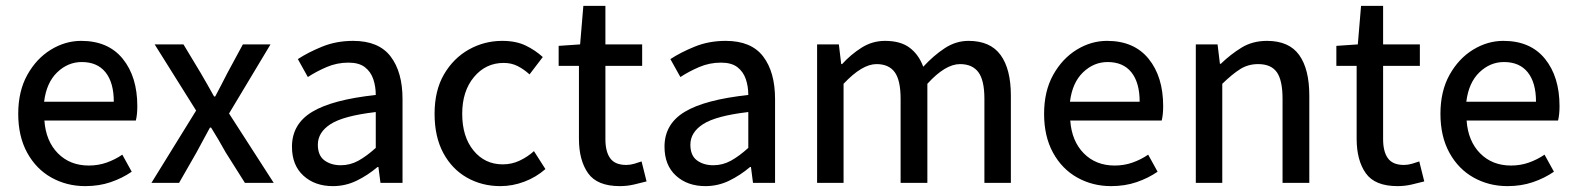

<svg xmlns="http://www.w3.org/2000/svg" viewBox="-20 -622 5359 653"><path d="M270 11Q207 11 155 -18Q103 -47 72.5 -102.5Q42 -158 42 -235Q42 -312 73 -367.5Q104 -423 153 -453Q202 -483 256 -483Q348 -483 397.5 -422Q447 -361 447 -261Q447 -232 442 -212H131Q136 -142 177 -100.5Q218 -59 282 -59Q314 -59 342.5 -69Q371 -79 396 -96L428 -38Q396 -16 356.5 -2.5Q317 11 270 11ZM130 -276H367Q367 -341 339 -376Q311 -411 258 -411Q211 -411 174.5 -376Q138 -341 130 -276Z M495 0 647 -246 506 -471H604L663 -373Q674 -354 685.5 -334Q697 -314 708 -294H712Q723 -314 733 -334Q743 -354 753 -373L806 -471H900L759 -236L911 0H813L748 -103Q723 -148 698 -188H694Q683 -168 671.5 -146.5Q660 -125 648 -103L589 0Z M1112 11Q1051 11 1012 -24.5Q973 -60 973 -123Q973 -200 1041.5 -241.5Q1110 -283 1258 -299Q1258 -328 1249.5 -353Q1241 -378 1221 -393.5Q1201 -409 1165 -409Q1126 -409 1091 -394Q1056 -379 1027 -360L993 -421Q1028 -444 1076 -463.5Q1124 -483 1181 -483Q1268 -483 1308.5 -430Q1349 -377 1349 -285V0H1274L1267 -54H1264Q1231 -26 1193 -7.5Q1155 11 1112 11ZM1139 -60Q1171 -60 1199 -75.5Q1227 -91 1258 -119V-241Q1148 -228 1104.5 -200Q1061 -172 1061 -130Q1061 -93 1083.5 -76.5Q1106 -60 1139 -60Z M1682 11Q1619 11 1568 -18Q1517 -47 1487.5 -102Q1458 -157 1458 -235Q1458 -314 1490 -369Q1522 -424 1574.5 -453.5Q1627 -483 1688 -483Q1735 -483 1768 -467Q1801 -451 1826 -428L1781 -369Q1761 -387 1740 -397.5Q1719 -408 1693 -408Q1632 -408 1592 -360Q1552 -312 1552 -235Q1552 -157 1590.5 -110Q1629 -63 1690 -63Q1721 -63 1748 -76Q1775 -89 1796 -108L1835 -47Q1803 -19 1763 -4Q1723 11 1682 11Z M2088 11Q2011 11 1980 -33Q1949 -77 1949 -150V-398H1880V-466L1953 -471L1964 -602H2039V-471H2164V-398H2039V-149Q2039 -106 2055.5 -83.5Q2072 -61 2110 -61Q2123 -61 2137 -65Q2151 -69 2162 -73L2179 -5Q2160 0 2136.5 5.5Q2113 11 2088 11Z M2379 11Q2318 11 2279 -24.5Q2240 -60 2240 -123Q2240 -200 2308.5 -241.5Q2377 -283 2525 -299Q2525 -328 2516.5 -353Q2508 -378 2488 -393.5Q2468 -409 2432 -409Q2393 -409 2358 -394Q2323 -379 2294 -360L2260 -421Q2295 -444 2343 -463.5Q2391 -483 2448 -483Q2535 -483 2575.5 -430Q2616 -377 2616 -285V0H2541L2534 -54H2531Q2498 -26 2460 -7.5Q2422 11 2379 11ZM2406 -60Q2438 -60 2466 -75.5Q2494 -91 2525 -119V-241Q2415 -228 2371.5 -200Q2328 -172 2328 -130Q2328 -93 2350.5 -76.5Q2373 -60 2406 -60Z M2759 0V-471H2833L2841 -404H2844Q2874 -437 2910.5 -460Q2947 -483 2990 -483Q3043 -483 3074 -459.5Q3105 -436 3120 -395Q3155 -433 3193 -458Q3231 -483 3274 -483Q3348 -483 3383 -435Q3418 -387 3418 -297V0H3328V-286Q3328 -349 3307.5 -376.5Q3287 -404 3245 -404Q3195 -404 3134 -337V0H3043V-286Q3043 -349 3023 -376.5Q3003 -404 2961 -404Q2912 -404 2849 -337V0Z M3759 11Q3696 11 3644 -18Q3592 -47 3561.5 -102.5Q3531 -158 3531 -235Q3531 -312 3562 -367.5Q3593 -423 3642 -453Q3691 -483 3745 -483Q3837 -483 3886.5 -422Q3936 -361 3936 -261Q3936 -232 3931 -212H3620Q3625 -142 3666 -100.5Q3707 -59 3771 -59Q3803 -59 3831.5 -69Q3860 -79 3885 -96L3917 -38Q3885 -16 3845.5 -2.5Q3806 11 3759 11ZM3619 -276H3856Q3856 -341 3828 -376Q3800 -411 3747 -411Q3700 -411 3663.5 -376Q3627 -341 3619 -276Z M4047 0V-471H4121L4129 -405H4132Q4165 -437 4202.5 -460Q4240 -483 4289 -483Q4364 -483 4398.5 -435Q4433 -387 4433 -297V0H4342V-286Q4342 -349 4322.5 -376.5Q4303 -404 4259 -404Q4225 -404 4198 -387Q4171 -370 4137 -337V0Z M4733 11Q4656 11 4625 -33Q4594 -77 4594 -150V-398H4525V-466L4598 -471L4609 -602H4684V-471H4809V-398H4684V-149Q4684 -106 4700.5 -83.5Q4717 -61 4755 -61Q4768 -61 4782 -65Q4796 -69 4807 -73L4824 -5Q4805 0 4781.5 5.5Q4758 11 4733 11Z M5107 11Q5044 11 4992 -18Q4940 -47 4909.5 -102.5Q4879 -158 4879 -235Q4879 -312 4910 -367.5Q4941 -423 4990 -453Q5039 -483 5093 -483Q5185 -483 5234.5 -422Q5284 -361 5284 -261Q5284 -232 5279 -212H4968Q4973 -142 5014 -100.5Q5055 -59 5119 -59Q5151 -59 5179.5 -69Q5208 -79 5233 -96L5265 -38Q5233 -16 5193.5 -2.5Q5154 11 5107 11ZM4967 -276H5204Q5204 -341 5176 -376Q5148 -411 5095 -411Q5048 -411 5011.5 -376Q4975 -341 4967 -276Z"/></svg>

Font: Narnoor
Style: Regular
Weight: 400
Designer: S. Sridhar Murthy
Foundry: SIL International
Version: Version 3.000